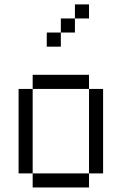

<svg xmlns="http://www.w3.org/2000/svg" viewBox="-20 -832 540 852"><path d="M375 -750V-812.5H312.5V-750H250V-687.5H187.5V-625H250V-687.5H312.5V-750ZM125 -62.5V0H375V-62.5ZM125 -62.5Q125 -62.5 125 -437.5H62.5Q62.5 -437.5 62.5 -62.5ZM375 -62.5H437.5Q437.5 -62.5 437.5 -437.5H375Q375 -437.5 375 -62.5ZM125 -437.5H375V-500H125Z"/></svg>

Font: CalcUnifontExMono
Style: Regular
Weight: 500
Version: Version 15.0.06